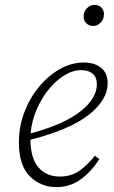

<svg xmlns="http://www.w3.org/2000/svg" viewBox="-20 -750 466 783"><path d="M311 -464Q277 -464 242 -442.5Q207 -421 177.5 -384Q148 -347 128.5 -301Q109 -255 105 -206Q242 -243 308.5 -296Q375 -349 375 -406Q375 -435 358 -449.5Q341 -464 311 -464ZM210 13Q146 13 101.5 -31Q57 -75 57 -171Q57 -232 78.5 -290Q100 -348 137.5 -394Q175 -440 222.5 -467.5Q270 -495 322 -495Q366 -495 392.5 -473.5Q419 -452 419 -410Q419 -343 343 -282.5Q267 -222 104 -180Q105 -103 137.5 -66.5Q170 -30 224 -30Q271 -30 305 -54.5Q339 -79 367 -115L385 -101Q354 -52 310.5 -19.5Q267 13 210 13ZM360 -644Q344 -644 332.5 -654.5Q321 -665 321 -683Q321 -703 334.5 -716.5Q348 -730 365 -730Q382 -730 393 -719.5Q404 -709 404 -692Q404 -672 390.5 -658Q377 -644 360 -644Z"/></svg>

Font: Source Serif 4 SmText Light
Style: Italic
Weight: 300
Italic angle: -12°
Designer: Frank Grießhammer
Foundry: Adobe
Version: Version 4.005;hotconv 1.1.0;makeotfexe 2.6.0